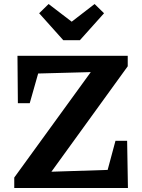

<svg xmlns="http://www.w3.org/2000/svg" viewBox="-20 -936 708 956"><path d="M51 0V-52L432 -577L170 -570L128 -422H69L67 -658H616V-606L236 -81L516 -90L555 -235H613L617 0ZM295 -736 175 -870 222 -916 337 -828 451 -916 498 -870 378 -736Z"/></svg>

Font: Piazzolla 24pt
Style: Bold
Weight: 700
Designer: Juan Pablo del Peral
Foundry: Huerta Tipografica
Version: Version 2.005